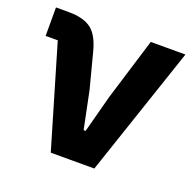

<svg xmlns="http://www.w3.org/2000/svg" viewBox="-99 -627 738 729"><g transform="rotate(20 270.0 -262.5)"><path d="M354 0H178L57 -410H8V-525H60Q119 -525 150.5 -501.5Q182 -478 198 -416L235 -274L266 -123H274L314 -274L391 -525H531Z"/></g></svg>

Font: IBM Plex Sans
Style: Regular
Weight: 400
Designer: Mike Abbink, Paul van der Laan, Pieter van Rosmalen
Foundry: Bold Monday
Version: Version 3.201